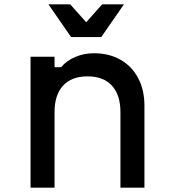

<svg xmlns="http://www.w3.org/2000/svg" viewBox="-20 -860 790 880"><path d="M120 -600H230V-552H260Q285 -582 325 -599Q365 -616 411 -616Q480 -616 532.5 -586Q585 -556 613.5 -501.5Q642 -447 642 -376V0H532V-346Q532 -425 493 -467.5Q454 -510 381 -510Q308 -510 269 -467.5Q230 -425 230 -346V0H120ZM444 -690H306L202 -840H302L408 -721H342L448 -840H548Z"/></svg>

Font: Martian Mono VF sWd Rg
Style: Regular
Weight: 400
Width: 6
Monospace: yes
Designer: Roman Shamin
Foundry: Evil Martians
Version: Version 1.100